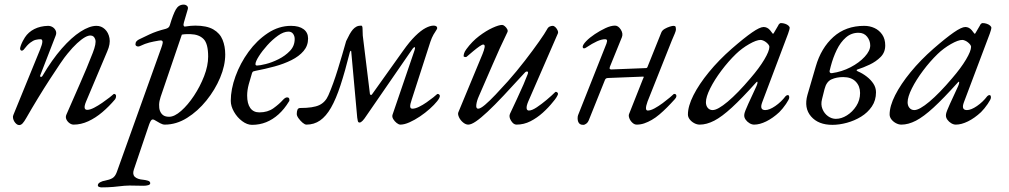

<svg xmlns="http://www.w3.org/2000/svg" viewBox="-20 -526 4372 832"><path d="M63 16Q57 16 51.5 11.5Q46 7 42 0.5Q38 -6 36.5 -14Q35 -22 38 -28L154 -312Q172 -356 156 -356Q146 -356 135 -353.5Q124 -351 111 -341Q98 -331 82 -310Q78 -306 73.5 -306.5Q69 -307 67 -314Q67 -320 70.5 -329.5Q74 -339 79 -348.5Q84 -358 88 -364Q103 -387 128.5 -400Q154 -413 188 -414Q199 -414 208 -408.5Q217 -403 221.5 -393Q226 -383 221 -371L155 -201Q152 -194 156.5 -193Q161 -192 164 -197Q205 -267 247.5 -315.5Q290 -364 329 -389Q368 -414 398 -414Q419 -414 434.5 -399.5Q450 -385 454.5 -360.5Q459 -336 445 -304L353 -86Q338 -50 358 -50Q370 -50 387.5 -59Q405 -68 423 -80.5Q441 -93 454.5 -103.5Q468 -114 472 -118Q473 -119 473.5 -119Q474 -119 475 -119Q478 -119 480.5 -116.5Q483 -114 483 -110Q483 -102 479 -96Q453 -65 423.5 -40Q394 -15 362.5 -0.5Q331 14 299 14Q290 14 281 7.5Q272 1 267.5 -9Q263 -19 268 -30Q297 -97 326.5 -163.5Q356 -230 382 -297Q398 -338 393 -354.5Q388 -371 374 -372Q363 -373 348 -364.5Q333 -356 314 -338.5Q295 -321 273 -294Q261 -280 241 -250.5Q221 -221 196 -182.5Q171 -144 144.5 -100.5Q118 -57 94 -15Q85 1 78 8.5Q71 16 63 16Z M420 286Q415 286 409.5 284Q404 282 404 277Q404 269 414.5 263.5Q425 258 434 257Q455 253 467 246Q479 239 486 220L679 -319Q684 -333 685 -340Q686 -347 682 -349.5Q678 -352 668 -350Q644 -346 626.5 -341.5Q609 -337 588 -327Q580 -323 573.5 -325.5Q567 -328 567 -334Q567 -342 571.5 -347Q576 -352 582 -355Q598 -363 628 -377Q658 -391 698 -401Q705 -403 709.5 -406.5Q714 -410 716 -417Q730 -464 742 -485Q754 -506 776 -506Q784 -506 790 -501Q796 -496 794 -487L777 -429Q774 -419 776 -414.5Q778 -410 782 -411Q795 -413 805.5 -414Q816 -415 826 -415Q876 -415 904.5 -398.5Q933 -382 944.5 -353.5Q956 -325 956 -290Q956 -242 934 -189.5Q912 -137 874.5 -90.5Q837 -44 790.5 -15Q744 14 694 14Q685 14 674 8Q663 2 653 -4Q644 -10 638.5 -7.5Q633 -5 626 14L560 209Q553 230 564.5 240.5Q576 251 601 253Q611 254 621 257Q631 260 631 268Q631 274 622 276.5Q613 279 602 279Q587 279 571 278.5Q555 278 541.5 278Q528 278 519 279Q494 282 470.5 284Q447 286 420 286ZM713 -20Q736 -20 765 -45.5Q794 -71 820.5 -111Q847 -151 864.5 -196Q882 -241 882 -281Q882 -337 862 -357Q842 -377 806 -378Q797 -378 788 -378Q779 -378 768 -376L676 -106Q670 -88 669.5 -72.5Q669 -57 673 -46Q678 -33 687.5 -26.5Q697 -20 713 -20Z M1072 15Q1051 15 1029.5 -1Q1008 -17 994 -41.5Q980 -66 980 -89Q980 -139 1000.5 -195.5Q1021 -252 1057 -301.5Q1093 -351 1140.5 -382.5Q1188 -414 1241 -414Q1276 -414 1295.5 -399.5Q1315 -385 1315 -359Q1315 -328 1295.5 -305Q1276 -282 1243 -265.5Q1210 -249 1169.5 -238Q1129 -227 1087 -219Q1081 -218 1077.5 -216.5Q1074 -215 1072 -209Q1065 -187 1058 -161Q1051 -135 1051 -112Q1051 -77 1064.5 -58Q1078 -39 1104 -39Q1140 -39 1165 -57Q1190 -75 1206 -93Q1216 -104 1224 -104Q1234 -104 1234 -94Q1234 -93 1234 -90.5Q1234 -88 1232 -86Q1212 -53 1187 -30.5Q1162 -8 1133.5 3.5Q1105 15 1072 15ZM1094 -242Q1105 -242 1131.5 -248.5Q1158 -255 1187 -269.5Q1216 -284 1236.5 -305.5Q1257 -327 1257 -357Q1257 -370 1250 -379.5Q1243 -389 1230 -389Q1209 -389 1184.5 -371.5Q1160 -354 1138 -329.5Q1116 -305 1101.5 -282Q1087 -259 1087 -248Q1087 -242 1094 -242Z M1308 14Q1301 14 1291.5 6Q1282 -2 1274 -13Q1266 -24 1266 -32Q1266 -43 1269 -50.5Q1272 -58 1281 -58Q1337 -58 1363.5 -70.5Q1390 -83 1403 -113Q1424 -161 1444 -226Q1464 -291 1480 -348Q1488 -365 1495 -377.5Q1502 -390 1509 -398Q1516 -406 1524.5 -410.5Q1533 -415 1545 -415Q1551 -415 1551 -401.5Q1551 -388 1552 -372L1583 -119Q1584 -115 1587 -114.5Q1590 -114 1592 -117L1726 -305Q1755 -346 1779.5 -370Q1804 -394 1824 -404.5Q1844 -415 1859 -415Q1866 -415 1870 -412.5Q1874 -410 1874.5 -405.5Q1875 -401 1871 -396Q1866 -389 1858.5 -376Q1851 -363 1845 -345L1764 -94Q1757 -74 1757.5 -64.5Q1758 -55 1767 -55Q1779 -55 1795.5 -63Q1812 -71 1828.5 -82.5Q1845 -94 1857.5 -104Q1870 -114 1874 -118Q1875 -119 1877 -119Q1880 -119 1883 -116.5Q1886 -114 1886 -110Q1886 -102 1874 -87Q1862 -72 1842.5 -54.5Q1823 -37 1800 -21.5Q1777 -6 1754.5 4Q1732 14 1715 14Q1708 14 1699 7Q1690 0 1684 -10Q1678 -20 1681 -29L1776 -307Q1780 -318 1777.5 -321Q1775 -324 1768 -315L1566 -22Q1559 -11 1551.5 -3Q1544 5 1538 5Q1532 5 1530.5 -2Q1529 -9 1528 -16L1502 -303Q1502 -306 1500 -306Q1498 -306 1496 -300Q1475 -216 1455.5 -156.5Q1436 -97 1414.5 -59.5Q1393 -22 1367 -4Q1341 14 1308 14Z M2009 14Q1998 14 1986.5 4.5Q1975 -5 1969 -18Q1963 -31 1966 -39L2071 -292Q2078 -309 2080 -321Q2082 -333 2074 -333Q2069 -333 2057.5 -325Q2046 -317 2031.5 -305Q2017 -293 2002 -280Q2000 -278 1994.5 -279Q1989 -280 1989 -283Q1989 -287 1991 -294.5Q1993 -302 2001 -313Q2026 -347 2056.5 -370Q2087 -393 2114.5 -405.5Q2142 -418 2156 -418Q2161 -418 2167.5 -412.5Q2174 -407 2178 -399.5Q2182 -392 2178 -385Q2145 -317 2115 -247Q2085 -177 2055 -109Q2046 -89 2044 -72Q2042 -55 2052 -55Q2062 -55 2082 -72Q2102 -89 2127.5 -116Q2153 -143 2181 -174Q2219 -217 2254.5 -263Q2290 -309 2316 -346Q2342 -383 2350 -398Q2355 -408 2362 -411Q2369 -414 2375 -414Q2381 -414 2387 -408Q2393 -402 2396.5 -394Q2400 -386 2397 -380L2269 -86Q2261 -67 2262 -57Q2263 -47 2272 -47Q2285 -47 2306 -61Q2327 -75 2349 -93.5Q2371 -112 2386 -127Q2387 -128 2389 -128Q2392 -128 2395 -125.5Q2398 -123 2398 -119Q2398 -117 2397 -115Q2396 -113 2394.5 -110Q2393 -107 2390.5 -103Q2388 -99 2384.5 -94.5Q2381 -90 2376 -84Q2357 -60 2332 -37.5Q2307 -15 2278.5 -0.5Q2250 14 2218 14Q2205 14 2194.5 -3Q2184 -20 2190 -33Q2204 -63 2220 -97Q2236 -131 2248.5 -160Q2261 -189 2266 -203Q2271 -215 2265 -216Q2259 -217 2254 -211Q2202 -154 2162 -111.5Q2122 -69 2092.5 -41.5Q2063 -14 2042.5 0Q2022 14 2009 14Z M2507 15Q2498 15 2493 11.5Q2488 8 2485.5 1.5Q2483 -5 2483 -13Q2483 -18 2483.5 -21Q2484 -24 2485 -27L2604 -327Q2609 -338 2610.5 -347Q2612 -356 2602 -356Q2587 -356 2567 -347Q2547 -338 2520 -320Q2515 -316 2510 -316.5Q2505 -317 2505 -324Q2506 -333 2520.5 -348Q2535 -363 2557.5 -378Q2580 -393 2603.5 -404Q2627 -415 2645 -415Q2659 -415 2670 -398Q2681 -381 2675 -365L2623 -237Q2620 -229 2623 -227Q2626 -225 2628 -225L2780 -231Q2782 -231 2784 -233Q2786 -235 2787 -239L2846 -386Q2850 -395 2860.5 -401Q2871 -407 2882 -410.5Q2893 -414 2898 -414Q2906 -414 2907.5 -410Q2909 -406 2909 -397Q2909 -393 2904 -380.5Q2899 -368 2891 -350L2786 -86Q2772 -47 2787 -47Q2799 -47 2816.5 -56.5Q2834 -66 2851.5 -79Q2869 -92 2882 -103Q2895 -114 2899 -118Q2900 -119 2900.5 -119Q2901 -119 2901.5 -119Q2902 -119 2902 -119Q2911 -119 2911 -110Q2911 -106 2908.5 -102Q2906 -98 2904 -96Q2887 -77 2870.5 -60.5Q2854 -44 2837.5 -30Q2821 -16 2804.5 -6.5Q2788 3 2772 8.5Q2756 14 2739 14Q2729 14 2720 5.5Q2711 -3 2707 -14Q2703 -25 2706 -32L2765 -181Q2768 -189 2769.5 -191.5Q2771 -194 2766 -194L2614 -188Q2612 -188 2608.5 -187Q2605 -186 2602 -181L2531 -4Q2528 4 2521 9.5Q2514 15 2507 15Z M3012 14Q3000 14 2988 7.5Q2976 1 2968.5 -9Q2961 -19 2961 -30Q2961 -66 2985 -113.5Q3009 -161 3052 -213.5Q3095 -266 3151 -315Q3205 -362 3239 -385.5Q3273 -409 3289 -409Q3305 -409 3317 -395Q3331 -377 3329.5 -378.5Q3328 -380 3329 -380Q3331 -380 3332.5 -381.5Q3334 -383 3335 -386Q3349 -410 3352 -415Q3355 -420 3352 -416Q3358 -426 3364 -426Q3373 -426 3382 -423Q3391 -420 3396.5 -415Q3402 -410 3402 -405Q3402 -400 3395 -380L3283 -83Q3270 -49 3296 -49Q3314 -49 3339.5 -66.5Q3365 -84 3384 -109Q3386 -111 3388.5 -112.5Q3391 -114 3393 -114Q3397 -114 3398.5 -111.5Q3400 -109 3400 -103Q3400 -96 3386 -75.5Q3372 -55 3357 -40Q3329 -14 3300.5 0Q3272 14 3248 14Q3238 14 3228 8Q3218 2 3211.5 -7Q3205 -16 3205 -25Q3205 -36 3211 -48Q3207 -39 3210.5 -48Q3214 -57 3222.5 -76Q3231 -95 3241 -116Q3251 -137 3258 -153Q3263 -164 3262.5 -169.5Q3262 -175 3256 -168Q3195 -100 3151.5 -60Q3108 -20 3075 -3Q3042 14 3012 14ZM3068 -49Q3090 -49 3133.5 -85.5Q3177 -122 3232 -187Q3270 -231 3292 -268Q3314 -305 3314 -323Q3314 -331 3301 -342Q3295 -347 3288 -350Q3281 -353 3276 -353Q3258 -353 3226.5 -335Q3195 -317 3169 -292Q3136 -260 3106 -220Q3076 -180 3057.5 -143Q3039 -106 3039 -83Q3039 -68 3047 -58.5Q3055 -49 3068 -49Z M3587 15Q3526 15 3494.5 -21.5Q3463 -58 3479 -115Q3488 -146 3497 -176.5Q3506 -207 3515 -238Q3538 -318 3591.5 -366Q3645 -414 3725 -414Q3749 -414 3769.5 -404.5Q3790 -395 3803 -376Q3816 -357 3816 -329Q3816 -299 3796 -279Q3776 -259 3748.5 -246Q3721 -233 3696 -225Q3692 -224 3692 -221.5Q3692 -219 3697 -217Q3718 -208 3736 -194Q3754 -180 3765 -163Q3776 -146 3776 -126Q3776 -91 3758 -64.5Q3740 -38 3711.5 -20.5Q3683 -3 3650 6Q3617 15 3587 15ZM3602 -11Q3626 -11 3650 -26Q3674 -41 3690.5 -66.5Q3707 -92 3707 -123Q3707 -153 3688 -172.5Q3669 -192 3634 -192Q3605 -192 3583 -182Q3561 -172 3553 -140L3542 -96Q3536 -73 3544 -53.5Q3552 -34 3568 -22.5Q3584 -11 3602 -11ZM3585 -209Q3628 -215 3665.5 -234.5Q3703 -254 3727 -280Q3751 -306 3751 -329Q3751 -350 3737.5 -367Q3724 -384 3700 -384Q3669 -384 3645.5 -363.5Q3622 -343 3606 -310Q3590 -277 3580 -239L3575 -219Q3574 -214 3577 -211Q3580 -208 3585 -209Z M3886 14Q3874 14 3862 7.5Q3850 1 3842.5 -9Q3835 -19 3835 -30Q3835 -66 3859 -113.5Q3883 -161 3926 -213.5Q3969 -266 4025 -315Q4079 -362 4113 -385.5Q4147 -409 4163 -409Q4179 -409 4191 -395Q4205 -377 4203.5 -378.5Q4202 -380 4203 -380Q4205 -380 4206.5 -381.5Q4208 -383 4209 -386Q4223 -410 4226 -415Q4229 -420 4226 -416Q4232 -426 4238 -426Q4247 -426 4256 -423Q4265 -420 4270.5 -415Q4276 -410 4276 -405Q4276 -400 4269 -380L4157 -83Q4144 -49 4170 -49Q4188 -49 4213.5 -66.5Q4239 -84 4258 -109Q4260 -111 4262.5 -112.5Q4265 -114 4267 -114Q4271 -114 4272.5 -111.5Q4274 -109 4274 -103Q4274 -96 4260 -75.5Q4246 -55 4231 -40Q4203 -14 4174.5 0Q4146 14 4122 14Q4112 14 4102 8Q4092 2 4085.5 -7Q4079 -16 4079 -25Q4079 -36 4085 -48Q4081 -39 4084.5 -48Q4088 -57 4096.5 -76Q4105 -95 4115 -116Q4125 -137 4132 -153Q4137 -164 4136.5 -169.5Q4136 -175 4130 -168Q4069 -100 4025.5 -60Q3982 -20 3949 -3Q3916 14 3886 14ZM3942 -49Q3964 -49 4007.5 -85.5Q4051 -122 4106 -187Q4144 -231 4166 -268Q4188 -305 4188 -323Q4188 -331 4175 -342Q4169 -347 4162 -350Q4155 -353 4150 -353Q4132 -353 4100.5 -335Q4069 -317 4043 -292Q4010 -260 3980 -220Q3950 -180 3931.5 -143Q3913 -106 3913 -83Q3913 -68 3921 -58.5Q3929 -49 3942 -49Z"/></svg>

Font: EB Garamond
Style: Italic
Weight: 400
Italic angle: -17.2°
Designer: Georg Duffner and Octavio Pardo
Foundry: Georg Duffner
Version: Version 1.001